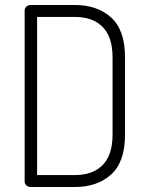

<svg xmlns="http://www.w3.org/2000/svg" viewBox="-20 -751 594 771"><path d="M103 -731H280Q371 -731 426.5 -680.5Q482 -630 482 -521V-210Q482 -101 426.5 -50.5Q371 0 280 0H103Q93 0 86 -6.5Q79 -13 79 -21V-710Q79 -718 86 -724.5Q93 -731 103 -731ZM280 -683H129V-48H280Q353 -48 392.5 -88.5Q432 -129 432 -210V-521Q432 -602 392.5 -642.5Q353 -683 280 -683Z"/></svg>

Font: Dosis
Style: Light
Weight: 300
Designer: Edgar Tolentino, Pablo Impallari, Igino Marini
Foundry: Edgar Tolentino, Pablo Impallari, Igino Marini
Version: Version 1.007